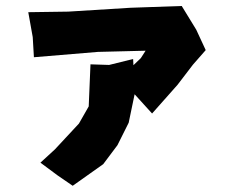

<svg xmlns="http://www.w3.org/2000/svg" viewBox="-20 -592 772 633"><path d="M278.3 -379.9 272.5 -241.2 240.2 -184.6 161.1 -99.6 113.3 -55.7 169.9 -13.7 219.7 20.5 320.3 -50.8 367.2 -113.3 404.3 -187.5 423.8 -281.2 481.4 -217.8 565.4 -312.5 616.2 -378.9 658.2 -426.8 627 -494.1 579.1 -572.3 410.2 -566.4 205.1 -553.7 73.2 -551.8 87.9 -469.7 91.8 -403.3 302.7 -420.9 460 -424.8 444.3 -400.4 419.9 -377 418.9 -397.5 339.8 -377.9Z"/></svg>

Font: MaokenAssortedSans-Lite
Style: Lite
Weight: 400
Version: Version 1.400